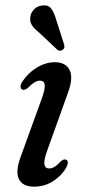

<svg xmlns="http://www.w3.org/2000/svg" viewBox="-20 -690 324 719"><path d="M164.5 -59Q173 -59 183.2 -64.8Q193.5 -70.5 208 -86Q220 -96 227.5 -92Q240.5 -85.5 227.5 -61.5Q209 -30 177.2 -10.5Q145.5 9 107.5 9Q64 9 50.5 -20Q37 -49 58 -104.5L134.5 -315.5Q149.5 -356 147.5 -372Q145.5 -388 129.5 -388Q120.5 -388 109.8 -381.8Q99 -375.5 83.5 -360Q71 -351 63.5 -354.5Q57.5 -357 57 -365Q56.5 -373 63 -383.5Q84 -416 117.2 -436.5Q150.5 -457 185.5 -457Q226.5 -457 241 -427.2Q255.5 -397.5 233 -338.5L157.5 -128Q143.5 -90 146.2 -74.5Q149 -59 164.5 -59ZM190 -617.5 220 -523.5Q221.5 -518.5 221 -513.2Q220.5 -508 215.5 -504Q206 -496.5 195.5 -503L126.5 -568Q108.5 -582 99.8 -595.2Q91 -608.5 93.5 -626.5Q95 -641.5 107.5 -654.8Q120 -668 139 -669.5Q161 -672 171.8 -657.8Q182.5 -643.5 190 -617.5Z"/></svg>

Font: Fraunces 72pt Soft
Style: Italic
Weight: 400
Italic angle: -16°
Version: Version 1.000;[b76b70a41]